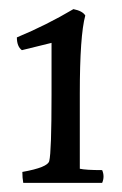

<svg xmlns="http://www.w3.org/2000/svg" viewBox="-20 -705 267 421"><path d="M141 -685Q161 -681 167 -671Q155 -627 155 -500V-335Q168 -332 204 -332Q207 -325 207 -318Q207 -311 204 -304H31Q29 -315 29 -328Q85 -338 88 -352Q93 -372 93 -497V-611L28 -595Q17 -603 17 -623Q82 -650 141 -685Z"/></svg>

Font: Rosarivo
Style: Regular
Weight: 400
Designer: Pablo Ugerman
Foundry: Pablo Ugerman
Version: Version 1.003